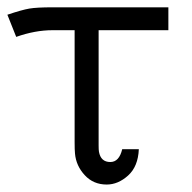

<svg xmlns="http://www.w3.org/2000/svg" viewBox="-20 -492 521 520"><path d="M0 -452.1Q39.1 -465.3 59.6 -468.8Q80.1 -472.2 122.1 -472.2H436V-410.2H247.1V-98.1Q247.1 -85.9 248 -81.1Q252.9 -53.2 278.8 -53.2Q302.7 -53.2 311 -87.9H356Q354 -41 326.9 -16.6Q299.8 7.8 269 7.8Q232.9 7.8 209.5 -17.6Q186 -43 183.1 -76.2Q182.1 -85.9 182.1 -106.9V-410.2H122.1Q75.2 -410.2 23.9 -392.1Z"/></svg>

Font: CMU Bright
Style: Roman
Weight: 500
Version: Version 0.7.0